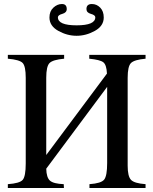

<svg xmlns="http://www.w3.org/2000/svg" viewBox="-20 -935 763 955"><path d="M496 -848Q496 -806 452 -781.5Q408 -757 361 -757Q314 -757 270 -781.5Q226 -806 226 -848Q226 -879 245.5 -897Q265 -915 288 -915Q312 -915 312 -890Q312 -872 290 -866Q268 -860 268 -849Q268 -809 361 -809Q454 -809 454 -849Q454 -860 432 -866Q410 -872 410 -890Q410 -915 437 -915Q461 -915 478.5 -897Q496 -879 496 -848ZM704 0H425V-19Q483 -23 498 -41.5Q513 -60 513 -124V-503L210 -96Q211 -52 228.5 -36.5Q246 -21 297 -19L298 0H19V-19Q78 -23 93 -40.5Q108 -58 108 -122V-548Q108 -606 92.5 -622Q77 -638 19 -643V-662H299V-643Q243 -638 226.5 -621.5Q210 -605 210 -548V-164L512 -569Q510 -613 493.5 -625.5Q477 -638 424 -643V-662H704V-643Q648 -638 631.5 -621.5Q615 -605 615 -548V-111Q615 -58 631.5 -40.5Q648 -23 704 -19Z"/></svg>

Font: STIX Math
Style: Regular
Weight: 400
Designer: MicroPress Inc., with final additions and corrections provided by Coen Hoffman, Elsevier (retired)
Version: Version 1.1.1